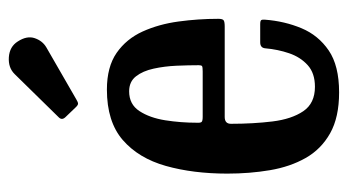

<svg xmlns="http://www.w3.org/2000/svg" viewBox="-202 -600 812 449"><g transform="rotate(-90 204.5 -375.0)"><path d="M23.5 -250Q23.5 -330 41.5 -393.8Q59.5 -457.5 102.2 -494.5Q145 -531.5 220 -531.5Q273 -531.5 305.8 -508.8Q338.5 -486 355.8 -448Q373 -410 379.2 -364Q385.5 -318 385.5 -271Q385.5 -261 382 -258.5Q378.5 -256 367.5 -256H156Q140 -256 140 -241.5Q140 -189 145.5 -144.2Q151 -99.5 169.5 -72.2Q188 -45 226.5 -45Q258.5 -45 277.2 -62Q296 -79 305 -105.5Q314 -132 316.5 -161Q317.5 -173 330.5 -173H373Q381 -173 382.5 -170.5Q384 -168 383.5 -162Q380 -116 363.5 -76.5Q347 -37 311.5 -12.8Q276 11.5 213.5 11.5Q155 11.5 117.8 -9.5Q80.5 -30.5 60 -66.8Q39.5 -103 31.5 -150.2Q23.5 -197.5 23.5 -250ZM156 -307.5H262.5Q272.5 -307.5 274.8 -309Q277 -310.5 277 -316.5Q277 -340.5 275.8 -368.8Q274.5 -397 269 -422.2Q263.5 -447.5 251 -463.5Q238.5 -479.5 216 -479.5Q185.5 -479.5 169.8 -455.5Q154 -431.5 148.2 -395Q142.5 -358.5 142.5 -321Q142 -313 144.2 -310.2Q146.5 -307.5 156 -307.5ZM178 -605 155.5 -628.5Q147.5 -637 155.5 -644.5L256 -747Q271 -762.5 295.8 -760.8Q320.5 -759 332.5 -740Q346.5 -718.5 340.2 -700.2Q334 -682 318.5 -673L197 -603Q190.5 -599 187 -599Q183.5 -599 178 -605Z"/></g></svg>

Font: Besley* Condensed Medium
Style: Regular
Weight: 500
Width: 3
Designer: Owen Earl
Foundry: indestructible type*
Version: Version 3.000; ttfautohint (v1.8.3)